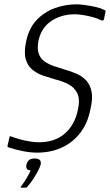

<svg xmlns="http://www.w3.org/2000/svg" viewBox="-20 -697 508 888"><path d="M15 -24 24 -63Q25 -68 28 -67Q31 -66 34 -65Q53 -58 75 -52Q97 -46 119.5 -42.5Q142 -39 160 -39Q234 -39 280 -79.5Q326 -120 340 -188Q351 -237 338 -264.5Q325 -292 298 -306.5Q271 -321 238 -329Q210 -337 181.5 -346.5Q153 -356 130.5 -374Q108 -392 99 -423.5Q90 -455 101 -506Q114 -567 149 -604Q184 -641 232.5 -659Q281 -677 335 -677Q348 -677 371 -674Q394 -671 419.5 -665.5Q445 -660 462 -651Q466 -650 467.5 -647.5Q469 -645 468 -642L461 -609Q459 -598 446 -604Q431 -612 408.5 -618Q386 -624 364 -627.5Q342 -631 327 -631Q264 -631 217.5 -600Q171 -569 158 -509Q151 -472 159 -449Q167 -426 186.5 -412.5Q206 -399 230.5 -391Q255 -383 280 -375Q309 -367 335 -355.5Q361 -344 379 -324.5Q397 -305 403.5 -273Q410 -241 398 -191Q386 -128 352 -83.5Q318 -39 267 -15Q216 9 150 9Q122 9 86 2Q50 -5 21 -15Q17 -16 15.5 -18Q14 -20 15 -24ZM168 65Q165 76 155 95Q145 114 132 133.5Q119 153 106 167Q103 171 101 171Q98 171 90 171Q82 171 76 171Q75 170 75.5 169Q76 168 79 163Q89 150 102 128.5Q115 107 122 91Q108 91 104 83.5Q100 76 102 65Q105 52 113.5 44Q122 36 140 36Q156 36 163.5 42.5Q171 49 168 65Z"/></svg>

Font: Glory Light
Style: Italic
Weight: 300
Italic angle: -12°
Version: Version 1.011